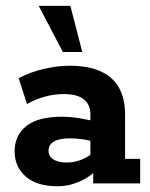

<svg xmlns="http://www.w3.org/2000/svg" viewBox="-20 -639 524 669"><path d="M180.3 10Q108 10 69.5 -24Q31 -58 31 -112Q31 -167.5 71.9 -199.9Q112.8 -232.3 195.3 -232.3Q222.8 -232.3 255.3 -227.3Q287.8 -222.3 312.4 -214.8L294.9 -203V-241.6Q294.9 -274.8 271.9 -293Q249 -311.2 202.6 -311.2Q169.1 -311.2 136.5 -302.3Q103.9 -293.4 74.1 -276.4L45 -366.5Q85.8 -388.3 133.4 -399.1Q181 -410 223.4 -410Q318.5 -410 367.2 -367.2Q415.8 -324.4 415.8 -241.4V-85.5H468.4V0H304.7V-65.8L322.8 -52.2Q295.5 -23.5 258 -6.8Q220.6 10 180.3 10ZM213.1 -72.7Q239.5 -72.7 266 -83.5Q292.5 -94.4 306.2 -109.8L294.9 -78V-171.2L312.2 -143.2Q290.3 -150.7 267.3 -153.8Q244.3 -157 222.1 -157Q187.2 -157 168.2 -146.1Q149.2 -135.3 149.2 -113.8Q149.2 -94.1 166.1 -83.4Q183 -72.7 213.1 -72.7ZM199.1 -457.8 114.9 -618.6H225.2L266.7 -457.8Z"/></svg>

Font: Rokkitt SemiBold
Style: Regular
Weight: 600
Designer: Vernon Adams
Foundry: Vernon Adams
Version: Version 3.103